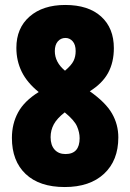

<svg xmlns="http://www.w3.org/2000/svg" viewBox="-20 -744 526 774"><path d="M241 10Q139 10 83.5 -42.5Q28 -95 28 -188Q28 -245 53 -291Q78 -337 136 -373Q89 -411 67.5 -455Q46 -499 46 -551Q46 -631 99.5 -677.5Q153 -724 243 -724Q336 -724 387.5 -677.5Q439 -631 439 -550Q439 -493 416 -450.5Q393 -408 342 -376Q406 -331 431.5 -286.5Q457 -242 457 -190Q457 -97 399.5 -43.5Q342 10 241 10ZM242 -459Q268 -481 276.5 -498.5Q285 -516 285 -538Q285 -564 273 -577.5Q261 -591 244 -591Q225 -591 213 -577Q201 -563 201 -538Q201 -493 242 -459ZM244 -123Q301 -123 301 -187Q301 -210 290.5 -234.5Q280 -259 241 -291Q210 -267 197 -243Q184 -219 184 -191Q184 -159 200 -141Q216 -123 244 -123Z"/></svg>

Font: Noto Sans Devanagari UI ExtraCondensed Black
Style: Regular
Weight: 900
Width: 2
Designer: Jelle Bosma - Monotype Design Team
Foundry: Monotype Imaging Inc.
Version: Version 2.003